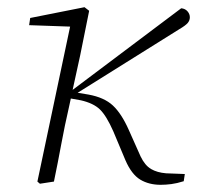

<svg xmlns="http://www.w3.org/2000/svg" viewBox="-20 -505 548 534"><path d="M84 0 175 -431 61 -435 64 -455 215 -485 228 -475 203 -351 182 -255 484 -482Q495 -481 501.5 -473.5Q508 -466 508 -457Q508 -448 502 -441Q496 -434 479 -424L196 -247L226 -242Q270 -234 294 -211.5Q318 -189 338 -144L371 -70Q383 -45 400 -35Q417 -25 442 -23L494 -21L491 -1Q472 5 456.5 7Q441 9 427 9Q394 9 370 -5.5Q346 -20 329 -59L295 -140Q276 -183 258 -200.5Q240 -218 205 -226L177 -231L172 -208Q160 -156 150.5 -104.5Q141 -53 130 0L91 6Z"/></svg>

Font: Source Serif Pro Light
Style: Italic
Weight: 300
Italic angle: -12°
Designer: Frank Grießhammer
Foundry: Adobe Systems Incorporated
Version: Version 3.001;hotconv 1.0.111;makeotfexe 2.5.65597